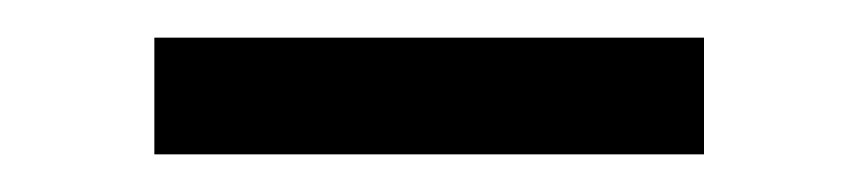

<svg xmlns="http://www.w3.org/2000/svg" viewBox="-20 -429 453 102"><path d="M62 -409H354V-347H62Z"/></svg>

Font: Myanmar Chatu
Style: Regular
Weight: 400
Designer: Danh Hong
Foundry: Google Inc.
Version: Version 2.00 November 20, 2015